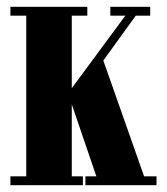

<svg xmlns="http://www.w3.org/2000/svg" viewBox="-20 -543 490 563"><path d="M10.5 0V-26H57V-497H10.5V-523H236V-497H190.5V-284.5L347.5 -497H303.5V-523H420.5V-497H378L283 -365.5L402.5 -26H439V0H230.5V-26H262.5L190.5 -237V-26H223V0Z"/></svg>

Font: Imbue 50pt ExtraBold
Style: Regular
Weight: 800
Designer: Tyler Finck
Foundry: Etcetera Type Company
Version: Version 1.102; ttfautohint (v1.8.3)